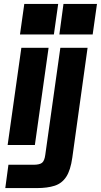

<svg xmlns="http://www.w3.org/2000/svg" viewBox="-20 -740 515 980"><path d="M82 -564 104 -720H277L255 -564ZM283 -564 304 -720H475L453 -564ZM19 0 89 -496H228L158 0ZM7 220 23 101H150Q182 101 194.5 91Q207 81 211 51L288 -496H427L349 65Q340 129 318 162.5Q296 196 259 208Q222 220 168 220Z"/></svg>

Font: Host Grotesk ExtraBold
Style: Italic
Weight: 800
Italic angle: -8°
Designer: Doğukan Karapınar
Foundry: Element Type
Version: Version 1.003; ttfautohint (v1.8.4.7-5d5b)